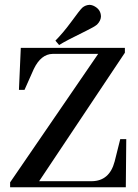

<svg xmlns="http://www.w3.org/2000/svg" viewBox="-20 -787 578 807"><path d="M508.8 0 510.7 -202.1H485.4L461.9 -108.4Q440.4 -26.4 366.2 -25.4H144.5L504.9 -565.4V-585.9H67.4L59.6 -409.2H83L122.1 -497.1Q152.3 -559.6 201.2 -560.5H392.6L22.5 -20.5V0ZM387.7 -683.6Q403.3 -699.2 404.3 -716.8Q404.3 -746.1 377 -760.7Q366.2 -766.6 355.5 -766.6Q338.9 -765.6 326.2 -754.9Q316.4 -746.1 277.3 -692.4Q244.1 -647.5 212.9 -616.2L228.5 -597.7Q253.9 -614.3 343.8 -658.2Q376 -673.8 387.7 -683.6Z"/></svg>

Font: Abhaya Libre SemiBold
Style: Regular
Weight: 600
Designer: Pushpananda Ekanayake, Sol Matas, Pathum Egodawatta
Foundry: Mooniak
Version: Version 1.050 ; ttfautohint (v1.6)